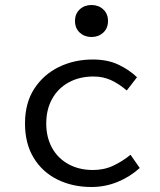

<svg xmlns="http://www.w3.org/2000/svg" viewBox="-20 -736 640 768"><path d="M346 12Q270 12 209.5 -18Q149 -48 114.5 -105Q80 -162 80 -242Q80 -324 117 -381Q154 -438 215.5 -468Q277 -498 351 -498Q411 -498 454.5 -477Q498 -456 528 -427L487 -374Q457 -400 425 -415Q393 -430 354 -430Q298 -430 255 -406.5Q212 -383 188.5 -340.5Q165 -298 165 -242Q165 -187 188 -145Q211 -103 253.5 -79.5Q296 -56 352 -56Q397 -56 434.5 -74Q472 -92 502 -117L539 -64Q499 -28 449.5 -8Q400 12 346 12ZM346 -588Q318 -588 299 -605.5Q280 -623 280 -652Q280 -681 299 -698.5Q318 -716 346 -716Q374 -716 393 -698.5Q412 -681 412 -652Q412 -623 393 -605.5Q374 -588 346 -588Z"/></svg>

Font: Source Code Pro
Style: Regular
Weight: 400
Monospace: yes
Designer: Paul D. Hunt, Teo Tuominen
Foundry: Adobe Systems Incorporated
Version: Version 1.018;hotconv 1.0.116;makeotfexe 2.5.65601